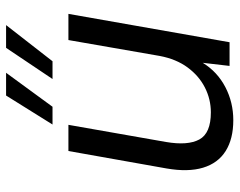

<svg xmlns="http://www.w3.org/2000/svg" viewBox="-96 -660 769 616"><g transform="rotate(-90 288.0 -352.5)"><path d="M210 12Q150 12 111 -12.5Q72 -37 57.5 -85Q43 -133 55 -202L111 -517H195L140 -204Q128 -134 148 -97Q168 -60 235 -60Q277 -60 314.5 -79Q352 -98 379 -134.5Q406 -171 416 -224L467 -517H551L460 0H384L394 -86Q365 -39 316 -13.5Q267 12 210 12ZM342 -568 442 -717H515L399 -568ZM196 -568 289 -717H362L253 -568Z"/></g></svg>

Font: DM Sans 11pt
Style: Italic
Weight: 400
Italic angle: -10°
Version: Version 4.004;gftools[0.9.30]